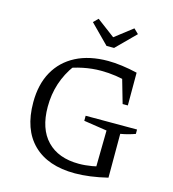

<svg xmlns="http://www.w3.org/2000/svg" viewBox="-128 -991 994 1104"><g transform="rotate(15 369.5 -439.0)"><path d="M419 8Q258 8 170.5 -78Q83 -164 83 -325Q83 -432 125.5 -508Q168 -584 247.5 -625Q327 -666 438 -666Q476 -666 521.5 -660Q567 -654 613 -643L590 -575Q547 -588 502.5 -594.5Q458 -601 413 -601Q360 -601 306.5 -590Q253 -579 202 -558L255 -584Q213 -527 191.5 -461.5Q170 -396 170 -322Q170 -191 237.5 -121Q305 -51 427 -51Q464 -51 505 -58Q546 -65 592 -79L613 -18Q559 -5 510.5 1.5Q462 8 419 8ZM528 -18 532 -277 394 -298V-328H700V-302Q681 -295 659 -289Q637 -283 613 -279V-18ZM582 -448 526 -643H613V-448ZM406 -747 295 -859 322 -886 430 -805 535 -886 563 -859 451 -747Z"/></g></svg>

Font: Piazzolla Thin
Style: Regular
Weight: 400
Version: Version 2.001